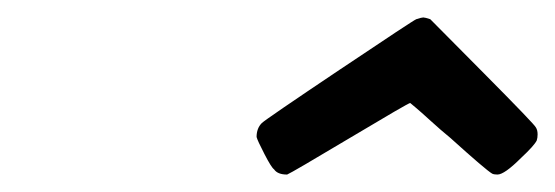

<svg xmlns="http://www.w3.org/2000/svg" viewBox="-20 -714 636 220"><path d="M450 -596Q448 -596 381 -556Q314 -516 309 -514Q298 -514 294 -520Q291 -522 283 -537.5Q275 -553 274 -557Q274 -567 280 -573Q284 -577 369 -634Q454 -691 457 -692Q463 -694 465 -694Q467 -694 473 -692Q476 -689 534.5 -630Q593 -571 594 -568Q596 -565 596 -560Q596 -556 595 -553Q592 -547 577 -533Q558 -514 550 -514Q546 -514 544 -515Q537 -519 496 -556Q485 -565 473.5 -575.5Q462 -586 456 -591Z"/></svg>

Font: KaTeX_Main
Style: Bold Italic
Weight: 700
Version: Version 1.1; ttfautohint (v1.3)